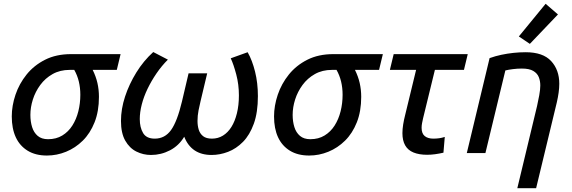

<svg xmlns="http://www.w3.org/2000/svg" viewBox="-20 -806 3013 1011"><path d="M227 13Q167 13 125.5 -12.5Q84 -38 63 -83.5Q42 -129 42 -193Q42 -249 61.5 -307Q81 -365 120 -413.5Q159 -462 217.5 -491.5Q276 -521 354 -521H615L595 -438H468Q485 -404 493 -369Q501 -334 501 -296Q501 -220 478 -162Q455 -104 416 -65.5Q377 -27 328 -7Q279 13 227 13ZM233 -73Q276 -73 308 -92.5Q340 -112 361 -145Q382 -178 392.5 -220Q403 -262 403 -307Q403 -344 395 -377Q387 -410 371 -438H347Q296 -438 257 -416Q218 -394 192 -358.5Q166 -323 153 -282Q140 -241 140 -201Q140 -166 149 -137Q158 -108 178.5 -90.5Q199 -73 233 -73Z M775 10Q734 10 698 -8Q662 -26 639.5 -65.5Q617 -105 617 -169Q617 -232 638.5 -297.5Q660 -363 698 -424.5Q736 -486 787 -532L864 -492Q831 -459 804 -419.5Q777 -380 757 -338.5Q737 -297 726.5 -256Q716 -215 716 -179Q716 -135 733.5 -105.5Q751 -76 795 -76Q848 -76 880.5 -121Q913 -166 938 -271L973 -420H1071L1036 -273Q1031 -253 1025.5 -225Q1020 -197 1020 -169Q1020 -144 1026.5 -123Q1033 -102 1049.5 -89Q1066 -76 1096 -76Q1128 -76 1154 -92Q1180 -108 1198.5 -137.5Q1217 -167 1227.5 -209.5Q1238 -252 1238 -304Q1238 -361 1224 -414Q1210 -467 1195 -499L1284 -531Q1308 -489 1323 -429Q1338 -369 1338 -300Q1338 -214 1316.5 -154.5Q1295 -95 1259.5 -59Q1224 -23 1181 -6.5Q1138 10 1094 10Q1041 10 1005 -14Q969 -38 950 -86Q922 -39 875 -14.5Q828 10 775 10Z M1608 13Q1548 13 1506.5 -12.5Q1465 -38 1444 -83.5Q1423 -129 1423 -193Q1423 -249 1442.5 -307Q1462 -365 1501 -413.5Q1540 -462 1598.5 -491.5Q1657 -521 1735 -521H1996L1976 -438H1849Q1866 -404 1874 -369Q1882 -334 1882 -296Q1882 -220 1859 -162Q1836 -104 1797 -65.5Q1758 -27 1709 -7Q1660 13 1608 13ZM1614 -73Q1657 -73 1689 -92.5Q1721 -112 1742 -145Q1763 -178 1773.5 -220Q1784 -262 1784 -307Q1784 -344 1776 -377Q1768 -410 1752 -438H1728Q1677 -438 1638 -416Q1599 -394 1573 -358.5Q1547 -323 1534 -282Q1521 -241 1521 -201Q1521 -166 1530 -137Q1539 -108 1559.5 -90.5Q1580 -73 1614 -73Z M2229 9Q2187 9 2157.5 -3Q2128 -15 2113.5 -40.5Q2099 -66 2099 -105Q2099 -126 2103 -151Q2107 -176 2114 -203L2171 -438H2033L2053 -521H2443L2423 -438H2270L2208 -184Q2205 -171 2202.5 -158Q2200 -145 2200 -133Q2200 -103 2216.5 -89.5Q2233 -76 2262 -76Q2277 -76 2292 -78Q2307 -80 2322 -85L2315 -2Q2293 3 2271.5 6Q2250 9 2229 9Z M2704 185 2808 -248Q2814 -274 2819.5 -304.5Q2825 -335 2825 -356Q2825 -380 2817 -400Q2809 -420 2788 -432.5Q2767 -445 2728 -445Q2704 -445 2680.5 -442Q2657 -439 2641 -435L2536 0H2438L2558 -500Q2589 -511 2620 -517.5Q2651 -524 2683 -527.5Q2715 -531 2748 -531Q2839 -531 2882 -484.5Q2925 -438 2925 -365Q2925 -343 2921.5 -318Q2918 -293 2912 -267L2803 185ZM2770 -575 2712 -614 2853 -786 2918 -730Z"/></svg>

Font: Ubuntu Sans Medium
Style: Italic
Weight: 500
Italic angle: -13.5°
Designer: Dalton Maag Ltd
Foundry: Dalton Maag Ltd
Version: Version 1.006